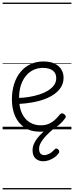

<svg xmlns="http://www.w3.org/2000/svg" viewBox="-20 -989 566 1468"><path d="M287 18Q215 18 167 -14.5Q119 -47 95 -102.5Q71 -158 71 -228Q71 -293 88 -346.5Q105 -400 136.5 -438.5Q168 -477 212.5 -498Q257 -519 312 -519Q365 -519 399 -502Q433 -485 449.5 -457Q466 -429 466 -394Q466 -356 448 -325.5Q430 -295 398 -271.5Q366 -248 322.5 -231.5Q279 -215 227 -206Q175 -197 120 -194L119 -240Q161 -241 203 -248Q245 -255 282 -267Q319 -279 348 -297Q377 -315 393.5 -338.5Q410 -362 410 -391Q410 -430 383 -450Q356 -470 307 -470Q272 -470 239.5 -456Q207 -442 181.5 -413Q156 -384 141 -341Q126 -298 126 -238Q126 -167 148.5 -121Q171 -75 208 -53Q245 -31 290 -31Q330 -31 357 -44Q384 -57 403.5 -76Q423 -95 439 -115Q447 -123 455 -122.5Q463 -122 471 -116Q479 -110 482 -102Q485 -94 479 -86Q461 -60 433.5 -36Q406 -12 369.5 3Q333 18 287 18ZM311 244Q275 244 252 223Q229 202 229 160Q229 136 238.5 113Q248 90 265.5 67.5Q283 45 307.5 22.5Q332 0 362 -23H406V-17Q381 2 358.5 23Q336 44 318 65Q300 86 289.5 107Q279 128 279 149Q279 173 289.5 185Q300 197 319 197Q336 197 356.5 186.5Q377 176 397 154Q403 147 409.5 146.5Q416 146 423 152Q431 158 432.5 166.5Q434 175 429 182Q416 201 395.5 215Q375 229 353 236.5Q331 244 311 244ZM0 449H526V459H0ZM0 -20H526V0H0ZM0 -505H526V-500H0ZM0 -969H526V-959H0Z"/></svg>

Font: Playwrite IT Trad Guides
Style: Regular
Weight: 400
Designer: Veronika Burian, José Scaglione
Foundry: TypeTogether
Version: Version 1.003